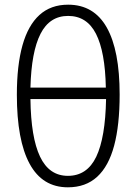

<svg xmlns="http://www.w3.org/2000/svg" viewBox="-20 -790 583 820"><path d="M491 -386Q491 -256 467.5 -168Q444 -80 395 -35Q346 10 270 10Q161 10 106.5 -90.5Q52 -191 52 -385Q52 -511 76 -596.5Q100 -682 148.5 -726Q197 -770 271 -770Q381 -770 436 -672.5Q491 -575 491 -386ZM270 -39Q352 -39 391 -120.5Q430 -202 433 -367H110Q112 -203 151 -121Q190 -39 270 -39ZM271 -722Q192 -722 153 -645.5Q114 -569 110 -416H432Q429 -569 390 -645.5Q351 -722 271 -722Z"/></svg>

Font: Noto Sans Display Light
Style: Regular
Weight: 300
Designer: Monotype Design Team
Foundry: Monotype Imaging Inc.
Version: Version 2.003